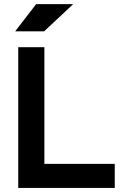

<svg xmlns="http://www.w3.org/2000/svg" viewBox="-20 -926 626 946"><path d="M69.8 0V-693.4H198.7V-118.7H545.4V0ZM54.7 -771.5 158.2 -905.8H340.8L197.3 -771.5Z"/></svg>

Font: Caskaydia Cove
Style: Bold
Weight: 700
Monospace: yes
Designer: Aaron Bell
Foundry: Saja Typeworks
Version: Version 4.300; ttfautohint (v1.8.3)